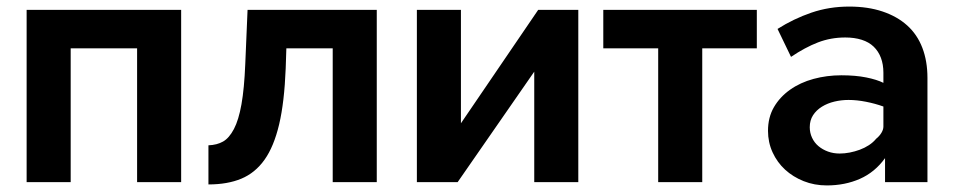

<svg xmlns="http://www.w3.org/2000/svg" viewBox="-20 -554 2905 584"><path d="M61 0V-524H531V0H397V-407H195V0Z M614 -112Q640 -113 658.5 -123.5Q677 -134 691.5 -161.5Q706 -189 714.5 -237Q723 -285 726 -359L733 -524H1126V0H992V-407H851L849 -346Q845 -243 829 -175.5Q813 -108 784.5 -68Q756 -28 714 -10.5Q672 7 614 7Z M1248 0V-524H1382V-179L1617 -524H1739V0H1605V-336L1372 0Z M1982 0V-407H1815V-524H2282V-407H2116V0Z M2672 0V-73Q2641 -30 2595.5 -10Q2550 10 2495 10Q2457 10 2424.5 -3Q2392 -16 2368 -38Q2344 -60 2330 -90.5Q2316 -121 2316 -156Q2316 -197 2334 -228Q2352 -259 2383 -281Q2414 -303 2454.5 -314Q2495 -325 2539 -325Q2582 -325 2614.5 -318.5Q2647 -312 2667 -302V-333Q2667 -358 2659.5 -378Q2652 -398 2637.5 -412Q2623 -426 2601 -433Q2579 -440 2551 -440Q2507 -440 2468 -425Q2429 -410 2386 -381L2345 -466Q2394 -497 2448 -515.5Q2502 -534 2563 -534Q2620 -534 2664.5 -519Q2709 -504 2739.5 -476.5Q2770 -449 2785.5 -408.5Q2801 -368 2801 -317V0ZM2645 -132Q2655 -140 2661 -150Q2667 -160 2667 -169V-230Q2642 -239 2614 -244.5Q2586 -250 2561 -250Q2539 -250 2518 -245Q2497 -240 2480 -229.5Q2463 -219 2453 -203.5Q2443 -188 2443 -167Q2443 -150 2450 -135Q2457 -120 2469.5 -109.5Q2482 -99 2498.5 -93Q2515 -87 2534 -87Q2549 -87 2564.5 -90Q2580 -93 2595 -98.5Q2610 -104 2623 -112.5Q2636 -121 2645 -132Z"/></svg>

Font: Rising Sun
Style: Bold
Weight: 700
Designer: Matt McInerney, Pablo Impallari, Rodrigo Fuenzalida (Raleway font), Stephen Hutchings (Greek), Cristiano Sobral (main ch
Foundry: The Rising Sun Project Authors
Version: Version 4.327; ttfautohint (v1.8.4.7-5d5b-dirty)